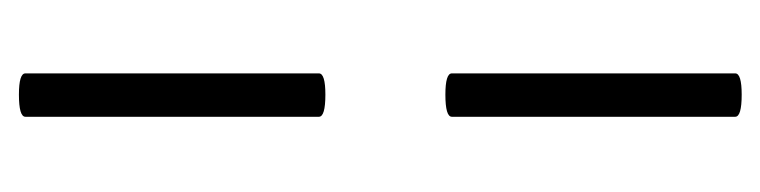

<svg xmlns="http://www.w3.org/2000/svg" viewBox="-328 -346 823 208"><g transform="rotate(-90 84.0 -241.5)"><path d="M86 -171Q109 -171 109 -164V143Q109 150 86 150Q62 150 62 143V-164Q62 -171 86 -171ZM86 -633Q109 -633 109 -626V-308Q109 -301 86 -301Q62 -301 62 -308V-626Q62 -633 86 -633Z"/></g></svg>

Font: Cormorant SC
Style: Bold
Weight: 700
Designer: Christian Thalmann (Catharsis Fonts)
Foundry: Catharsis Fonts
Version: Version 4.000